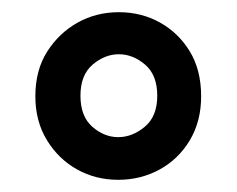

<svg xmlns="http://www.w3.org/2000/svg" viewBox="-20 -732 389 315"><path d="M174 -437Q137 -437 106.5 -454Q76 -471 57 -502Q38 -533 38 -574Q38 -617 57.5 -647.5Q77 -678 107.5 -695Q138 -712 175 -712Q212 -712 242.5 -695Q273 -678 291.5 -647.5Q310 -617 310 -574Q310 -533 291.5 -502Q273 -471 242 -454Q211 -437 174 -437ZM174 -507Q197 -507 217.5 -524Q238 -541 238 -575Q238 -609 218 -626Q198 -643 175 -643Q152 -643 132 -626Q112 -609 112 -575Q112 -541 131.5 -524Q151 -507 174 -507Z"/></svg>

Font: DM Sans 24pt Medium
Style: Regular
Weight: 500
Designer: Colophon Foundry, Jonny Pinhorn
Foundry: Colophon Foundry
Version: Version 4.004;gftools[0.9.30]